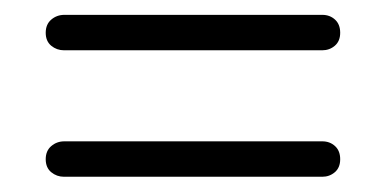

<svg xmlns="http://www.w3.org/2000/svg" viewBox="-20 -470 506 252"><path d="M40 -427Q40 -438 47.2 -444.2Q54.5 -450.5 64.5 -450.5H403Q413 -450.5 419.8 -444.2Q426.5 -438 426.5 -427Q426.5 -416 419.5 -410Q412.5 -404 403 -404H64Q54.5 -404 47.2 -410Q40 -416 40 -427ZM40 -261Q40 -272 47.2 -278.2Q54.5 -284.5 64.5 -284.5H403Q413 -284.5 419.8 -278.2Q426.5 -272 426.5 -261Q426.5 -250 419.5 -244Q412.5 -238 403 -238H64Q54.5 -238 47.2 -244Q40 -250 40 -261Z"/></svg>

Font: Fraunces 144pt S050 SemiBold
Style: Regular
Weight: 600
Version: Version 1.000; ttfautohint (v1.8.3)